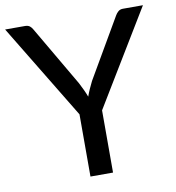

<svg xmlns="http://www.w3.org/2000/svg" viewBox="-81 -790 790 863"><g transform="rotate(-10 314.5 -359.0)"><path d="M365.5 -284V0H262.5V-284L-0.5 -717.5H90.5Q104 -717.5 112.2 -711Q120.5 -704.5 126 -693.5L284.5 -422Q294 -403.5 301.5 -387.5Q309 -371.5 315 -355.5Q320.5 -371.5 327.8 -387.8Q335 -404 344 -422L502 -693.5Q507 -702.5 515.5 -710Q524 -717.5 537 -717.5H628.5Z"/></g></svg>

Font: Lato Medium
Style: Regular
Weight: 500
Designer: Lukasz Dziedzic
Foundry: tyPoland Lukasz Dziedzic
Version: Version 2.006; 2014-01-15